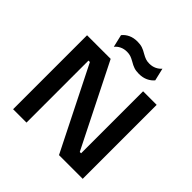

<svg xmlns="http://www.w3.org/2000/svg" viewBox="-236 -1144 1340 1340"><g transform="rotate(45 433.5 -474.0)"><path d="M90 -730H323L630 -118H643V-730H777V0H543L236 -612H222V0H90ZM443 -823Q422 -835 406 -840.5Q390 -846 369 -846Q340 -846 317 -835Q294 -824 279 -805L257 -898Q275 -921 303.5 -934.5Q332 -948 370 -948Q399 -948 419.5 -941Q440 -934 463 -920Q484 -908 500 -902.5Q516 -897 537 -897Q566 -897 589 -908Q612 -919 627 -937L649 -844Q631 -822 602.5 -808.5Q574 -795 536 -795Q507 -795 486.5 -802Q466 -809 443 -823Z"/></g></svg>

Font: Sora-SIA SemiBold
Style: Regular
Weight: 600
Designer: Jonathan Barnbrook, Julián Moncada
Foundry: Barnbrook Fonts
Version: Version 2.000